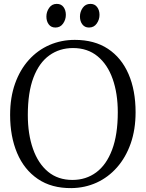

<svg xmlns="http://www.w3.org/2000/svg" viewBox="-20 -956 749 987"><path d="M347.5 11Q245 12 174.5 -36Q104 -84 68 -169.2Q32 -254.5 32 -365Q32 -455 57.5 -526.5Q83 -598 128.5 -648.2Q174 -698.5 234.5 -724.8Q295 -751 364.5 -751Q465.5 -751 535 -705Q604.5 -659 640.8 -575.2Q677 -491.5 677 -379Q677 -290 651.8 -218.2Q626.5 -146.5 581.5 -95.5Q536.5 -44.5 476.8 -17.2Q417 10 347.5 11ZM352.5 -31Q422 -31 474.5 -69.8Q527 -108.5 556.2 -186Q585.5 -263.5 585.5 -379Q585.5 -475.5 559.2 -550Q533 -624.5 481.5 -666.8Q430 -709 355.5 -709Q286 -709 233.5 -671.2Q181 -633.5 152 -557.2Q123 -481 123 -365Q123 -266.5 149.5 -191Q176 -115.5 227 -73.2Q278 -31 352.5 -31ZM264.5 -814.5Q242.5 -814.5 230.5 -830.8Q218.5 -847 218.5 -871Q218.5 -895.5 232.8 -915.8Q247 -936 271.5 -936H272.5Q294.5 -936 306.5 -919.8Q318.5 -903.5 318.5 -879.5Q318.5 -855 304.2 -834.8Q290 -814.5 265.5 -814.5ZM437 -814.5Q415.5 -814.5 403.2 -830.8Q391 -847 391 -871Q391 -895.5 405.2 -915.8Q419.5 -936 444.5 -936H445.5Q467 -936 479.2 -919.8Q491.5 -903.5 491.5 -879.5Q491.5 -855 477.2 -834.8Q463 -814.5 438 -814.5Z"/></svg>

Font: Merriweather 48pt Light
Style: Regular
Weight: 300
Version: Version 2.100